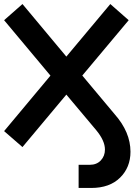

<svg xmlns="http://www.w3.org/2000/svg" viewBox="-25 -720 659 940"><path d="M85 0 299.8 -256.8 445.8 -83Q488.8 -31.2 488.8 12.2Q488.8 43.9 468.5 65.4Q448.2 86.9 414.1 86.9H359.9V200.2H421.9Q511.7 200.2 562.7 149.9Q613.8 99.6 613.8 22.9Q613.8 -73.2 536.1 -161.1L377.9 -350.1L605 -621.1L515.1 -700.2L299.8 -442.9L85 -700.2L-4.9 -621.1L299.8 -256.8L377.9 -350.1L299.8 -442.9L-4.9 -78.1Z"/></svg>

Font: Cakra Normal
Style: Regular
Weight: 400
Designer: Lucia Kollert, Vojtech Kollert
Foundry: OoM Type
Version: Version 1.000;Glyphs 3.1.1 (3148)